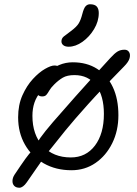

<svg xmlns="http://www.w3.org/2000/svg" viewBox="-20 -786 640 900"><path d="M315 12Q242 12 185.5 -20Q129 -52 97 -108Q65 -164 65 -236Q65 -294 85 -339Q105 -384 134 -415.5Q163 -447 191 -463Q219 -479 235 -479Q243 -479 248.5 -477Q254 -475 257 -470.5Q260 -466 260 -458Q260 -442 254 -430Q248 -418 228 -405Q193 -382 172 -357.5Q151 -333 141.5 -305Q132 -277 132 -243Q132 -154 181 -101Q230 -48 312 -48Q383 -48 425 -103.5Q467 -159 467 -252Q467 -337 430.5 -385.5Q394 -434 329 -434Q295 -434 274.5 -422Q254 -410 234 -390Q218 -374 211 -361.5Q204 -349 197.5 -341.5Q191 -334 178 -334Q165 -334 158.5 -341Q152 -348 152 -363Q152 -383 166 -406Q180 -429 204 -449Q228 -469 258 -481.5Q288 -494 321 -494Q387 -494 435 -463.5Q483 -433 509 -377.5Q535 -322 535 -246Q535 -173 506 -114.5Q477 -56 427.5 -22Q378 12 315 12ZM164 -45Q154 -45 146 -52.5Q138 -60 138 -70Q138 -82 144 -97.5Q150 -113 169.5 -140.5Q189 -168 228.5 -214Q268 -260 333 -333Q398 -406 497 -514Q517 -536 531 -544.5Q545 -553 564 -553Q578 -553 585 -542Q592 -531 587.5 -513.5Q583 -496 561 -474Q459 -371 393 -297.5Q327 -224 287 -175Q247 -126 225 -97.5Q203 -69 190 -57Q177 -45 164 -45ZM71 94Q55 94 46.5 85Q38 76 38.5 61.5Q39 47 48 33Q80 -15 99 -41.5Q118 -68 130 -78.5Q142 -89 152 -89Q169 -89 178 -81.5Q187 -74 187 -58Q187 -51 178 -36.5Q169 -22 151 3Q133 28 106 68Q97 81 88 87.5Q79 94 71 94ZM302 -567Q286 -567 277 -574Q268 -581 268 -592Q268 -606 279.5 -615.5Q291 -625 312 -640Q339 -660 349 -676.5Q359 -693 366 -721Q373 -748 381.5 -757Q390 -766 402 -766Q424 -766 433.5 -755.5Q443 -745 443 -725Q443 -686 421 -649.5Q399 -613 366.5 -590Q334 -567 302 -567Z"/></svg>

Font: Shantell Sans Light
Style: Regular
Weight: 300
Designer: Stephen Nixon, Anya Danilova, Shantell Martin
Foundry: Arrow Type
Version: Version 1.011;[c5ecc13dd]